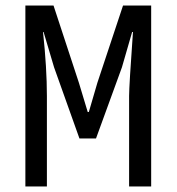

<svg xmlns="http://www.w3.org/2000/svg" viewBox="-20 -676 640 696"><path d="M72 0V-656H174L266 -376L298 -270H302L333 -376L426 -656H528V0H448V-328Q448 -364 462 -560H459L422 -432L328 -174H268L176 -432L138 -560H136Q150 -429 150 -328V0Z"/></svg>

Font: TypoPRO Source Code Pro
Style: Regular
Weight: 400
Monospace: yes
Designer: Paul D. Hunt, Teo Tuominen
Foundry: Adobe Systems Incorporated
Version: Version 2.010;PS 1.0;hotconv 1.0.84;makeotf.lib2.5.63406